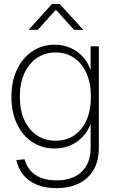

<svg xmlns="http://www.w3.org/2000/svg" viewBox="-20 -762 601 993"><path d="M272 210.9Q214.4 210.9 171.1 193.4Q127.9 175.8 101.1 143.1Q74.2 110.4 64.5 65.9L106.9 61.5Q115.7 95.2 137 119.6Q158.2 144 191.9 157.5Q225.6 170.9 272 170.9Q356 170.9 402.3 126.5Q448.7 82 448.7 2.4V-118.7H447.3Q433.6 -82 407 -54Q380.4 -25.9 343.8 -10Q307.1 5.9 262.7 5.9Q197.8 5.9 147.2 -27.3Q96.7 -60.5 67.9 -120.6Q39.1 -180.7 39.1 -261.2Q39.1 -341.8 67.9 -402.3Q96.7 -462.9 147.2 -496.8Q197.8 -530.8 262.7 -530.8Q307.6 -530.8 344.7 -514.2Q381.8 -497.6 408.4 -468.5Q435.1 -439.5 447.3 -401.9H448.7V-522.5H491.2V2.9Q491.2 70.3 463.9 116.7Q436.5 163.1 387.2 187Q337.9 210.9 272 210.9ZM267.1 -34.2Q322.8 -34.2 363.8 -62Q404.8 -89.8 427.5 -140.9Q450.2 -191.9 450.2 -261.2Q450.2 -330.6 427.7 -382.1Q405.3 -433.6 364 -462.2Q322.8 -490.7 267.1 -490.7Q213.4 -490.7 171.6 -462.6Q129.9 -434.6 106.2 -383.1Q82.5 -331.5 82.5 -261.2Q82.5 -190.9 106.2 -140.1Q129.9 -89.4 171.6 -61.8Q213.4 -34.2 267.1 -34.2ZM175.3 -607.4H128.4V-608.4L249 -741.7H288.6L410.2 -608.4V-607.4H363.3L269 -711.4Z"/></svg>

Font: Inter 28pt ExtraLight
Style: Regular
Weight: 250
Designer: Rasmus Andersson
Foundry: rsms
Version: Version 4.001;git-66647c0bb